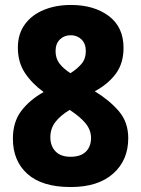

<svg xmlns="http://www.w3.org/2000/svg" viewBox="-20 -744 569 774"><path d="M265 10Q150 10 91 -42.5Q32 -95 32 -185Q32 -252 65.5 -296.5Q99 -341 156 -373Q109 -407 80.5 -450Q52 -493 52 -552Q52 -607 80 -645.5Q108 -684 156.5 -704Q205 -724 266 -724Q359 -724 418.5 -679.5Q478 -635 478 -551Q478 -489 447 -447Q416 -405 362 -376Q420 -341 458.5 -296.5Q497 -252 497 -187Q497 -98 436 -44Q375 10 265 10ZM264 -449Q291 -466 308.5 -486.5Q326 -507 326 -538Q326 -568 308.5 -585Q291 -602 265 -602Q239 -602 221.5 -585Q204 -568 204 -538Q204 -508 220.5 -487Q237 -466 264 -449ZM264 -112Q305 -112 326 -132.5Q347 -153 347 -188Q347 -219 326 -245.5Q305 -272 261 -301Q224 -279 203.5 -252.5Q183 -226 183 -191Q183 -155 204 -133.5Q225 -112 264 -112Z"/></svg>

Font: Noto Sans Devanagari UI SemiCondensed ExtraBold
Style: Regular
Weight: 800
Width: 4
Designer: Jelle Bosma - Monotype Design Team
Foundry: Monotype Imaging Inc.
Version: Version 2.004; ttfautohint (v1.8.4.7-5d5b)